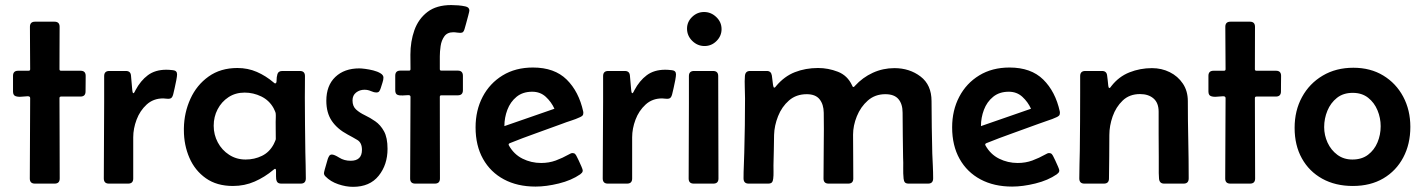

<svg xmlns="http://www.w3.org/2000/svg" viewBox="-20 -722 5594 755"><path d="M98.6 -449.7Q98.6 -491.7 98.1 -533.4Q97.7 -575.2 97.7 -616.7Q97.7 -636.7 117.7 -636.7H194.3Q214.4 -636.7 214.4 -616.7Q214.4 -575.2 214.1 -533.4Q213.9 -491.7 213.9 -449.7Q213.9 -443.8 220.2 -443.8H296.9Q316.9 -443.8 316.9 -423.8Q316.9 -408.7 316.7 -393.3Q316.4 -377.9 316.4 -362.3Q316.4 -342.3 296.4 -342.3H220.2Q213.9 -342.3 213.9 -336.4Q213.9 -257.3 214.4 -178.2Q214.8 -99.1 214.8 -20Q214.8 0 194.8 0H117.2Q97.2 0 97.2 -20Q97.2 -99.1 97.9 -178.2Q98.6 -257.3 98.6 -336.4Q98.6 -343.8 88.4 -343.5Q78.1 -343.3 64.9 -341.8Q51.8 -340.3 41.5 -343.8Q31.2 -347.2 31.2 -362.3V-423.8Q31.2 -443.8 51.3 -443.8H92.3Q98.6 -443.8 98.6 -449.7Z M475.1 -442.9Q493.7 -442.9 495.1 -424.8L500 -369.1Q500 -368.7 501 -362.1Q502 -355.5 504.4 -355.5Q506.8 -355.5 509.5 -360.8Q512.2 -366.2 512.7 -367.2Q532.7 -404.8 561.5 -426.3Q590.3 -447.8 634.3 -447.8Q644.5 -447.8 660.4 -446Q676.3 -444.3 676.3 -429.7Q676.3 -422.4 673.3 -406.7Q670.4 -391.1 666.7 -375.2Q663.1 -359.4 661.1 -351.1Q659.2 -342.8 655 -338.1Q650.9 -333.5 641.1 -333.5Q636.2 -333.5 631.6 -334.2Q627 -335 621.6 -335Q583 -335 556.6 -310.8Q530.3 -286.6 517.1 -251.5Q503.9 -216.3 503.9 -182.1V-20Q503.9 0 483.9 0H408.2Q388.2 0 388.2 -20.5Q388.2 -96.2 388.9 -171.6Q389.6 -247.1 389.6 -322.3V-422.9Q389.6 -442.9 409.7 -442.9Z M896 9.3Q832.5 9.3 789.6 -21Q746.6 -51.3 724.9 -101.3Q703.1 -151.4 703.1 -210V-217.8Q704.1 -279.3 728.8 -333.5Q753.4 -387.7 800.3 -421.1Q847.2 -454.6 913.6 -454.6Q954.6 -454.6 990 -439.2Q1025.4 -423.8 1056.2 -397.5Q1059.6 -394 1062 -394Q1067.9 -394 1067.6 -406.2Q1067.4 -418.5 1071 -430.7Q1074.7 -442.9 1090.3 -442.9H1159.2Q1179.2 -442.9 1179.2 -422.9Q1179.2 -401.9 1179 -380.9Q1178.7 -359.9 1178.7 -338.9Q1178.7 -285.2 1179.4 -231Q1180.2 -176.8 1180.7 -123Q1181.2 -97.7 1181.9 -72Q1182.6 -46.4 1182.6 -20.5Q1182.6 0 1162.6 0H1085.9Q1072.8 0 1068.8 -8.5Q1064.9 -17.1 1065.4 -28.8Q1065.9 -40.5 1065.4 -49.8Q1065.4 -51.3 1064.9 -54.7Q1064.5 -58.1 1062 -58.1Q1060.1 -58.1 1058.3 -56.6Q1056.6 -55.2 1055.2 -54.2Q1021 -25.4 981.4 -8.1Q941.9 9.3 896 9.3ZM945.8 -94.7Q980.5 -94.7 1010 -109.1Q1039.6 -123.5 1056.2 -154.8Q1057.1 -156.7 1060.8 -164.8Q1064.5 -172.9 1064.5 -174.8Q1064.5 -191.9 1064.2 -209Q1064 -226.1 1064 -242.7Q1064 -250.5 1064.5 -260Q1064.9 -269.5 1064 -276.9Q1063.5 -280.3 1060.3 -287.1Q1057.1 -293.9 1055.7 -296.9Q1038.6 -327.6 1007.3 -342.8Q976.1 -357.9 941.9 -357.9Q905.8 -357.9 878.4 -339.8Q851.1 -321.8 835.7 -292.2Q820.3 -262.7 820.3 -227.5Q820.3 -192.4 836.4 -162.1Q852.5 -131.8 881.1 -113.3Q909.7 -94.7 945.8 -94.7Z M1368.2 12.7Q1340.3 12.7 1310.1 2.4Q1279.8 -7.8 1259.8 -28.3Q1253.9 -34.2 1253.9 -41Q1253.9 -43.9 1257.1 -55.9Q1260.3 -67.9 1264.2 -80.6Q1268.1 -93.3 1269 -97.2Q1271 -103 1274.4 -108.6Q1277.8 -114.3 1285.2 -114.3Q1294.4 -114.3 1314 -102.1Q1333.5 -89.8 1358.9 -89.8Q1403.3 -89.8 1403.3 -132.8Q1403.3 -160.6 1385.5 -171.4Q1367.7 -182.1 1347.2 -192.9Q1306.2 -214.8 1284.7 -246.6Q1263.2 -278.3 1263.2 -325.7Q1263.2 -385.7 1298.6 -419.4Q1334 -453.1 1393.1 -453.1Q1400.4 -453.1 1415.8 -451.2Q1431.2 -449.2 1447.8 -445.1Q1464.4 -440.9 1476.1 -433.8Q1487.8 -426.8 1487.8 -417Q1487.8 -407.7 1483.9 -396.7Q1480 -385.7 1477.5 -376.5Q1475.6 -370.1 1472.2 -364.3Q1468.8 -358.4 1460.4 -358.4Q1450.2 -358.4 1438.5 -363.8Q1426.8 -369.1 1413.1 -369.1Q1394.5 -369.1 1380.4 -358.2Q1366.2 -347.2 1366.2 -327.1Q1366.2 -304.2 1380.1 -291.5Q1394 -278.8 1414.6 -269Q1435.1 -259.3 1455.6 -245.1Q1476.1 -231 1490 -205.8Q1503.9 -180.7 1503.9 -136.7Q1503.9 -74.2 1469 -30.8Q1434.1 12.7 1368.2 12.7Z M1612.8 0Q1592.8 0 1592.8 -20Q1592.8 -100.1 1593.5 -180.7Q1594.2 -261.2 1594.2 -341.3Q1594.2 -348.1 1585.2 -347.9Q1576.2 -347.7 1564.2 -346.7Q1552.2 -345.7 1543.2 -349.1Q1534.2 -352.5 1534.2 -367.2V-424.3Q1534.2 -444.3 1554.2 -444.3H1588.4Q1594.2 -444.3 1594.2 -450.2Q1594.2 -464.4 1594 -478.5Q1593.8 -492.7 1593.8 -506.8Q1593.8 -559.1 1609.6 -603.5Q1625.5 -647.9 1660.9 -675Q1696.3 -702.1 1754.4 -702.1Q1768.1 -702.1 1782.5 -700.9Q1796.9 -699.7 1810.1 -696.8Q1825.7 -693.4 1825.7 -680.7Q1825.7 -677.7 1821.5 -661.6Q1817.4 -645.5 1812.7 -628.9Q1808.1 -612.3 1806.6 -607.4Q1804.7 -600.6 1801.3 -596.7Q1797.9 -592.8 1789.6 -592.8Q1783.2 -592.8 1776.4 -594Q1769.5 -595.2 1762.7 -595.2Q1738.8 -595.2 1727.3 -579.1Q1715.8 -563 1712.6 -540.8Q1709.5 -518.6 1709.5 -500.5V-450.2Q1709.5 -444.3 1715.3 -444.3H1780.3Q1800.3 -444.3 1800.3 -423.8V-367.2Q1800.3 -347.2 1780.3 -347.2H1715.3Q1709.5 -347.2 1709.5 -341.3Q1709.5 -261.2 1709.7 -180.7Q1710 -100.1 1710 -20Q1710 0 1689.9 0Z M2085.9 11.7Q2014.6 11.7 1961.7 -16.6Q1908.7 -44.9 1879.4 -97.2Q1850.1 -149.4 1850.1 -221.2Q1850.1 -288.1 1877.9 -341.3Q1905.8 -394.5 1956.5 -425.5Q2007.3 -456.5 2075.7 -456.5Q2160.2 -456.5 2208.3 -409.2Q2256.3 -361.8 2273.4 -283.2Q2273.9 -281.7 2273.9 -278.3Q2273.9 -271 2270.3 -267.3Q2266.6 -263.7 2260.7 -261.2Q2244.1 -253.4 2225.6 -247.6Q2207 -241.7 2189.5 -234.9Q2138.2 -215.8 2086.4 -197.5Q2034.7 -179.2 1983.9 -158.7Q1980 -156.7 1980 -153.8Q1980 -152.3 1981 -150.4Q2000.5 -115.2 2034.7 -98.1Q2068.8 -81.1 2107.9 -81.1Q2138.7 -81.1 2165.3 -90.8Q2191.9 -100.6 2217.8 -115.2Q2221.2 -117.2 2224.6 -118.7Q2228 -120.1 2231.4 -120.1Q2238.3 -120.1 2241.9 -116Q2245.6 -111.8 2248 -106.4Q2250 -103 2255.6 -91.1Q2261.2 -79.1 2266.4 -67.1Q2271.5 -55.2 2271.5 -51.8Q2271.5 -46.4 2268.6 -43Q2265.6 -39.6 2261.7 -36.6Q2227.1 -12.7 2177.5 -0.5Q2127.9 11.7 2085.9 11.7ZM1963.4 -226.1Q2012.7 -243.2 2062 -260.3Q2111.3 -277.3 2160.2 -294.4Q2147.9 -321.3 2126.2 -341.3Q2104.5 -361.3 2072.8 -361.3Q2035.6 -361.3 2011.2 -341.3Q1986.8 -321.3 1975.1 -290.3Q1963.4 -259.3 1963.4 -226.1Z M2437 -442.9Q2455.6 -442.9 2457 -424.8L2461.9 -369.1Q2461.9 -368.7 2462.9 -362.1Q2463.9 -355.5 2466.3 -355.5Q2468.8 -355.5 2471.4 -360.8Q2474.1 -366.2 2474.6 -367.2Q2494.6 -404.8 2523.4 -426.3Q2552.2 -447.8 2596.2 -447.8Q2606.4 -447.8 2622.3 -446Q2638.2 -444.3 2638.2 -429.7Q2638.2 -422.4 2635.3 -406.7Q2632.3 -391.1 2628.7 -375.2Q2625 -359.4 2623 -351.1Q2621.1 -342.8 2616.9 -338.1Q2612.8 -333.5 2603 -333.5Q2598.1 -333.5 2593.5 -334.2Q2588.9 -335 2583.5 -335Q2544.9 -335 2518.6 -310.8Q2492.2 -286.6 2479 -251.5Q2465.8 -216.3 2465.8 -182.1V-20Q2465.8 0 2445.8 0H2370.1Q2350.1 0 2350.1 -20.5Q2350.1 -96.2 2350.8 -171.6Q2351.6 -247.1 2351.6 -322.3V-422.9Q2351.6 -442.9 2371.6 -442.9Z M2681.6 -609.4Q2681.6 -636.2 2701.7 -655.5Q2721.7 -674.8 2748.5 -674.8Q2775.9 -674.8 2796.6 -655Q2817.4 -635.3 2817.4 -607.4Q2817.4 -580.6 2797.6 -560.8Q2777.8 -541 2750.5 -541Q2722.7 -541 2702.1 -561.3Q2681.6 -581.5 2681.6 -609.4ZM2689 -314.9V-422.9Q2689 -442.9 2709 -442.9H2784.2Q2804.2 -442.9 2804.2 -422.9Q2804.2 -322.3 2804.7 -221.4Q2805.2 -120.6 2805.2 -20Q2805.2 0 2785.2 0H2708Q2688 0 2688 -20Q2688 -93.8 2688.5 -167.5Q2689 -241.2 2689 -314.9Z M2929.2 -442.9H2995.6Q3012.2 -442.9 3015.1 -425.3Q3016.1 -421.4 3017.1 -409.7Q3018.1 -397.9 3019.8 -387.7Q3021.5 -377.4 3024.4 -377.4Q3026.9 -377.4 3028.8 -379.6Q3030.8 -381.8 3031.7 -383.3Q3064 -421.9 3105.7 -438.2Q3147.5 -454.6 3196.8 -454.6Q3236.8 -454.6 3274.7 -439.9Q3312.5 -425.3 3330.6 -386.2Q3331.5 -384.8 3332.5 -382.3Q3333.5 -379.9 3335.9 -379.9Q3337.9 -379.9 3339.4 -381.6Q3340.8 -383.3 3341.8 -384.3Q3372.1 -417.5 3412.1 -435.8Q3452.1 -454.1 3497.1 -454.1Q3556.6 -454.1 3599.9 -421.1Q3643.1 -388.2 3643.1 -324.2Q3643.1 -272.9 3644 -221.4Q3645 -169.9 3646 -118.7Q3647 -94.2 3648.2 -69.6Q3649.4 -44.9 3649.4 -20.5Q3649.4 0 3629.4 0H3553.2Q3542.5 0 3538.3 -4.9Q3534.2 -9.8 3533.2 -19.5Q3531.2 -40 3531.7 -61.3Q3532.2 -82.5 3531.2 -103Q3530.8 -147 3530 -190.9Q3529.3 -234.9 3529.3 -278.8Q3529.3 -313 3512.9 -332.3Q3496.6 -351.6 3461.4 -351.6Q3420.9 -351.6 3392.6 -326.7Q3364.3 -301.8 3349.4 -264.9Q3334.5 -228 3334.5 -192.4Q3334.5 -149.4 3335 -106.4Q3335.4 -63.5 3335.4 -20Q3335.4 0 3315.4 0H3238.3Q3218.3 0 3218.3 -20Q3218.3 -85 3219.2 -149.4Q3220.2 -213.9 3219.2 -278.8Q3218.8 -311.5 3202.9 -331.5Q3187 -351.6 3152.3 -351.6Q3110.8 -351.6 3082.5 -326.9Q3054.2 -302.2 3039.6 -265.1Q3024.9 -228 3023.9 -191.4Q3023.4 -161.6 3022.9 -131.8Q3022.5 -102.1 3021.5 -71.8Q3021.5 -59.1 3021.7 -45.7Q3022 -32.2 3020.5 -19.5Q3019.5 -9.8 3015.4 -4.9Q3011.2 0 3000.5 0H2923.8Q2903.8 0 2903.8 -21Q2903.8 -46.4 2905 -71.5Q2906.2 -96.7 2906.7 -122.1Q2909.7 -229 2909.7 -335.4Q2909.7 -355.5 2908.7 -379.4Q2907.7 -403.3 2909.2 -422.9Q2910.6 -442.9 2929.2 -442.9Z M3960 11.7Q3888.7 11.7 3835.7 -16.6Q3782.7 -44.9 3753.4 -97.2Q3724.1 -149.4 3724.1 -221.2Q3724.1 -288.1 3752 -341.3Q3779.8 -394.5 3830.6 -425.5Q3881.3 -456.5 3949.7 -456.5Q4034.2 -456.5 4082.3 -409.2Q4130.4 -361.8 4147.5 -283.2Q4147.9 -281.7 4147.9 -278.3Q4147.9 -271 4144.3 -267.3Q4140.6 -263.7 4134.8 -261.2Q4118.2 -253.4 4099.6 -247.6Q4081.1 -241.7 4063.5 -234.9Q4012.2 -215.8 3960.4 -197.5Q3908.7 -179.2 3857.9 -158.7Q3854 -156.7 3854 -153.8Q3854 -152.3 3855 -150.4Q3874.5 -115.2 3908.7 -98.1Q3942.9 -81.1 3981.9 -81.1Q4012.7 -81.1 4039.3 -90.8Q4065.9 -100.6 4091.8 -115.2Q4095.2 -117.2 4098.6 -118.7Q4102.1 -120.1 4105.5 -120.1Q4112.3 -120.1 4116 -116Q4119.6 -111.8 4122.1 -106.4Q4124 -103 4129.6 -91.1Q4135.3 -79.1 4140.4 -67.1Q4145.5 -55.2 4145.5 -51.8Q4145.5 -46.4 4142.6 -43Q4139.6 -39.6 4135.7 -36.6Q4101.1 -12.7 4051.5 -0.5Q4002 11.7 3960 11.7ZM3837.4 -226.1Q3886.7 -243.2 3936 -260.3Q3985.4 -277.3 4034.2 -294.4Q4022 -321.3 4000.2 -341.3Q3978.5 -361.3 3946.8 -361.3Q3909.7 -361.3 3885.3 -341.3Q3860.8 -321.3 3849.1 -290.3Q3837.4 -259.3 3837.4 -226.1Z M4313.5 -442.9Q4331.5 -442.9 4333.5 -425.3Q4335 -415.5 4335.9 -405.8Q4336.9 -396 4337.9 -386.2Q4337.9 -385.3 4338.9 -380.6Q4339.8 -376 4342.3 -376Q4344.7 -376 4346.9 -378.9Q4349.1 -381.8 4350.1 -383.3Q4379.4 -420.9 4421.4 -437.5Q4463.4 -454.1 4509.8 -454.1Q4547.9 -454.1 4579.8 -438.2Q4611.8 -422.4 4631.3 -393.3Q4650.9 -364.3 4650.9 -324.2Q4650.9 -248.5 4652.6 -172.4Q4654.3 -96.2 4654.3 -20.5Q4654.3 0 4634.3 0H4557.6Q4539.1 0 4537.6 -20Q4536.1 -41 4536.6 -62.3Q4537.1 -83.5 4536.6 -104.5Q4536.1 -149.4 4536.1 -193.8Q4536.1 -238.3 4536.1 -282.7Q4536.1 -317.4 4516.1 -334.7Q4496.1 -352.1 4462.9 -352.1Q4421.4 -352.1 4394.8 -326.7Q4368.2 -301.3 4355.2 -264.2Q4342.3 -227.1 4342.3 -191.4Q4342.3 -148.4 4341.8 -105.7Q4341.3 -63 4340.8 -20Q4340.8 0 4320.8 0H4244.1Q4224.1 0 4224.1 -20.5Q4224.1 -47.9 4224.9 -75Q4225.6 -102.1 4226.1 -128.9Q4227.5 -243.2 4227.5 -357.4V-422.9Q4227.5 -442.9 4247.6 -442.9Z M4799.3 -449.7Q4799.3 -491.7 4798.8 -533.4Q4798.3 -575.2 4798.3 -616.7Q4798.3 -636.7 4818.4 -636.7H4895Q4915 -636.7 4915 -616.7Q4915 -575.2 4914.8 -533.4Q4914.6 -491.7 4914.6 -449.7Q4914.6 -443.8 4920.9 -443.8H4997.6Q5017.6 -443.8 5017.6 -423.8Q5017.6 -408.7 5017.3 -393.3Q5017.1 -377.9 5017.1 -362.3Q5017.1 -342.3 4997.1 -342.3H4920.9Q4914.6 -342.3 4914.6 -336.4Q4914.6 -257.3 4915 -178.2Q4915.5 -99.1 4915.5 -20Q4915.5 0 4895.5 0H4817.9Q4797.9 0 4797.9 -20Q4797.9 -99.1 4798.6 -178.2Q4799.3 -257.3 4799.3 -336.4Q4799.3 -343.8 4789.1 -343.5Q4778.8 -343.3 4765.6 -341.8Q4752.4 -340.3 4742.2 -343.8Q4731.9 -347.2 4731.9 -362.3V-423.8Q4731.9 -443.8 4752 -443.8H4793Q4799.3 -443.8 4799.3 -449.7Z M5070.8 -219.2Q5070.8 -287.1 5099.9 -340.3Q5128.9 -393.6 5181.2 -424.6Q5233.4 -455.6 5301.8 -455.6Q5369.1 -455.6 5419.4 -425Q5469.7 -394.5 5497.8 -341.8Q5525.9 -289.1 5525.9 -223.1Q5525.9 -155.3 5498 -102.8Q5470.2 -50.3 5419.7 -20.5Q5369.1 9.3 5299.8 9.3Q5231 9.3 5179.4 -19.3Q5127.9 -47.9 5099.4 -99.1Q5070.8 -150.4 5070.8 -219.2ZM5299.3 -356.9Q5262.2 -356.9 5237.3 -337.2Q5212.4 -317.4 5199.7 -286.6Q5187 -255.9 5187 -222.2Q5187 -190.4 5200.4 -161.1Q5213.9 -131.8 5238.8 -113.3Q5263.7 -94.7 5297.9 -94.7Q5335 -94.7 5359.6 -113.5Q5384.3 -132.3 5396.7 -162.1Q5409.2 -191.9 5409.2 -225.6Q5409.2 -258.3 5396.7 -288.3Q5384.3 -318.4 5359.9 -337.6Q5335.4 -356.9 5299.3 -356.9Z"/></svg>

Font: Belanosima
Style: Regular
Weight: 400
Designer: The DocRepair Project, Santiago Orozco
Foundry: Google
Version: Version 2.000